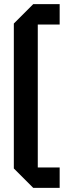

<svg xmlns="http://www.w3.org/2000/svg" viewBox="-20 -770 325 930"><path d="M47 46V-656L141 -750H269V-651H163V41H269V140H141Z"/></svg>

Font: Tektur SemiCondensed Medium
Style: Regular
Weight: 500
Width: 4
Designer: Adam Jagosz
Foundry: Adam Jagosz
Version: Version 1.005;gftools[0.9.30]